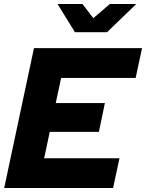

<svg xmlns="http://www.w3.org/2000/svg" viewBox="-20 -941 731 961"><path d="M1 0 150 -700H691L659 -551H286L259 -425H505L475 -281H229L201 -149H578L546 0ZM393 -921 447 -850 530 -921H662L516 -780H355L268 -921Z"/></svg>

Font: Red Hat Display Black
Style: Italic
Weight: 900
Italic angle: -12°
Designer: Pentagram / MCKL
Foundry: Pentagram / MCKL
Version: Version 1.003; Red Hat Display Black Italic